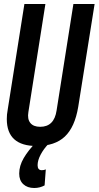

<svg xmlns="http://www.w3.org/2000/svg" viewBox="-20 -720 493 960"><path d="M163 10Q14 10 14 -125Q14 -137 15 -147.5Q16 -158 19 -175L102 -700H207L122 -160Q116 -125 131.5 -105.5Q147 -86 181 -86Q251 -86 263 -168L347 -700H453L371 -185Q354 -84 304 -37Q254 10 163 10ZM160 -8 222 0Q198 25 183 53.5Q168 82 168 106Q168 131 189 131Q200 131 209 127L203 207Q192 213 179 216.5Q166 220 151 220Q117 220 96.5 201Q76 182 76 148Q76 109 98.5 70.5Q121 32 160 -8Z"/></svg>

Font: Georama Condensed SemiBold
Style: Italic
Weight: 600
Width: 3
Italic angle: -9°
Designer: Jean-Baptiste Levee
Foundry: Production Type
Version: Version 1.000